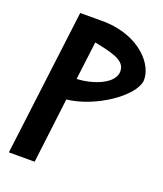

<svg xmlns="http://www.w3.org/2000/svg" viewBox="-150 -925 867 1022"><g transform="rotate(20 283.5 -413.5)"><path d="M228 -490 255 -707C391 -681 436 -659 433 -601C425 -536 324 -496 228 -490ZM126 -827 23 0H169L214 -369C375 -387 554 -512 567 -601C574 -695 465 -819 270 -827Z"/></g></svg>

Font: Ny Stormning
Style: Kr
Weight: 400
Designer: Robert Jablonski, Mew Too
Foundry: Cannot Into Space Fonts
Version: Version 0.90